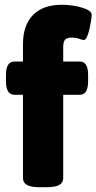

<svg xmlns="http://www.w3.org/2000/svg" viewBox="-20 -780 403 802"><path d="M145 2Q109 2 92.5 -7.5Q76 -17 76 -36V-384H41Q5 -384 5 -440V-468Q5 -523 41 -523H76V-596Q76 -675 118 -717.5Q160 -760 237 -760Q268 -760 296.5 -754.5Q325 -749 344 -740Q363 -731 363 -718Q363 -708 360 -691Q357 -674 353 -656Q349 -638 343 -625.5Q337 -613 331 -613Q323 -613 310.5 -618Q298 -623 280 -623Q260 -623 252 -614.5Q244 -606 244 -583V-523H313Q348 -523 348 -468V-440Q348 -384 313 -384H244V-36Q244 -17 227.5 -7.5Q211 2 175 2Z"/></svg>

Font: Asap Semi Expanded ExtraBold
Style: Regular
Weight: 800
Width: 6
Designer: Pablo Cosgaya
Foundry: Omnibus-Type
Version: Version 3.001; ttfautohint (v1.8.4.7-5d5b)